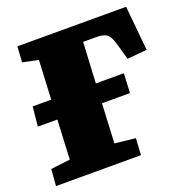

<svg xmlns="http://www.w3.org/2000/svg" viewBox="-126 -818 901 934"><g transform="rotate(-20 324.0 -351.5)"><path d="M500 -302H355L345 -98L452 -86L447 0H7L14 -86L114 -98L124 -302H23L33 -403H129L139 -605L58 -622L63 -703H626L648 -472L546 -463L524 -541Q516 -571 506 -587Q496 -603 480 -608.5Q464 -614 439 -614H371L360 -403H505Z"/></g></svg>

Font: Literata 18pt Black
Style: Italic
Weight: 900
Italic angle: -2°
Designer: Latin by Veronika Burian and Jose Scaglione. Greek by Irene Vlachou. Cyrillic by Vera Evstafieva
Foundry: TypeTogether
Version: Version 3.103;gftools[0.9.29]